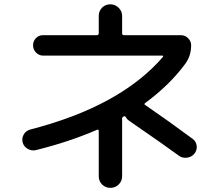

<svg xmlns="http://www.w3.org/2000/svg" viewBox="-20 -820 1040 899"><path d="M148.4 -117.2Q128.9 -112.3 109.9 -123Q90.8 -133.8 85.9 -153.8Q81.1 -173.8 91.8 -191.4Q102.5 -209 123 -213.9Q543 -322.3 742.2 -552.7Q747.1 -559.6 739.3 -559.6H181.6Q163.1 -559.6 148.9 -573.7Q134.8 -587.9 134.8 -607.9Q134.8 -627.9 148.4 -641.6Q162.1 -655.3 181.6 -655.3H433.6Q441.4 -655.3 442.4 -664.1V-745.1Q442.4 -768.6 458 -784.2Q473.6 -799.8 496.6 -799.8Q519.5 -799.8 535.6 -783.7Q551.8 -767.6 551.8 -745.1V-664.1Q551.8 -655.3 560.5 -655.3H827.1Q846.7 -655.3 860.8 -641.1Q875 -627 875 -608.4Q875 -558.6 847.7 -521.5Q774.4 -421.9 660.2 -337.9Q652.3 -332 660.2 -328.1Q771.5 -252 881.8 -169.9Q898.4 -158.2 900.9 -137.2Q903.3 -116.2 889.6 -99.6Q876 -84 854.5 -81.5Q833 -79.1 816.4 -91.8Q762.7 -131.8 584 -254.9Q574.2 -261.7 570.3 -270Q566.4 -278.3 558.6 -274.4Q557.6 -274.4 557.6 -273.9Q557.6 -273.4 556.6 -273.4Q549.8 -268.6 551.8 -258.8V-250V4.9Q551.8 28.3 535.6 43.9Q519.5 59.6 496.6 59.6Q473.6 59.6 458 43.9Q442.4 28.3 442.4 4.9V-207Q442.4 -215.8 433.6 -211.9Q302.7 -155.3 148.4 -117.2Z"/></svg>

Font: Rounded Mgen+ 1m medium
Style: Regular
Weight: 500
Designer: [Source Han Sans]
Ryoko NISHIZUKA  (kana & ideographs); Paul D. Hunt (Latin, Greek & Cyrillic); Wenlong ZHANG  (bopomofo
Version: Version 1.059.20150602